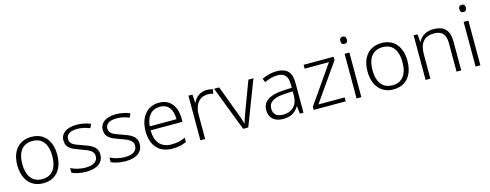

<svg xmlns="http://www.w3.org/2000/svg" viewBox="-25 -1516 5644 2211"><g transform="rotate(-15 2797.0 -410.5)"><path d="M533 -318C533 -483 450 -593 298 -593C148 -593 57 -490 57 -318C57 -150 147 -41 294 -41C449 -41 533 -151 533 -318ZM116 -318C116 -459 177 -544 297 -544C422 -544 474 -450 474 -318C474 -182 419 -90 295 -90C173 -90 116 -181 116 -318Z M1013 -192C1013 -286 938 -315 843 -348C751 -380 699 -396 699 -459C699 -515 748 -545 832 -545C885 -545 939 -531 980 -513L1001 -560C955 -580 899 -593 835 -593C719 -593 644 -543 644 -457C644 -364 712 -338 811 -304C907 -271 957 -247 957 -188C957 -127 913 -89 808 -89C745 -89 683 -107 636 -130V-75C675 -56 733 -41 807 -41C938 -41 1013 -96 1013 -192Z M1482 -192C1482 -286 1407 -315 1312 -348C1220 -380 1168 -396 1168 -459C1168 -515 1217 -545 1301 -545C1354 -545 1408 -531 1449 -513L1470 -560C1424 -580 1368 -593 1304 -593C1188 -593 1113 -543 1113 -457C1113 -364 1181 -338 1280 -304C1376 -271 1426 -247 1426 -188C1426 -127 1382 -89 1277 -89C1214 -89 1152 -107 1105 -130V-75C1144 -56 1202 -41 1276 -41C1407 -41 1482 -96 1482 -192Z M1818 -593C1670 -593 1585 -475 1585 -313C1585 -146 1673 -41 1833 -41C1901 -41 1949 -52 2002 -75V-127C1943 -101 1901 -91 1835 -91C1713 -91 1645 -169 1644 -310H2024V-349C2024 -491 1954 -593 1818 -593ZM1817 -545C1918 -545 1965 -469 1965 -357H1646C1656 -478 1719 -545 1817 -545Z M2387 -592C2307 -592 2252 -544 2225 -484H2222L2216 -583H2168V-51H2225V-343C2225 -462 2287 -540 2384 -540C2408 -540 2429 -537 2450 -531L2459 -584C2438 -589 2413 -592 2387 -592Z M2678 -51H2739L2943 -583H2883L2751 -230C2735 -187 2719 -141 2710 -108H2707C2698 -141 2683 -187 2667 -230L2535 -583H2474Z M3219 -592C3155 -592 3094 -574 3044 -550L3062 -504C3113 -529 3162 -544 3217 -544C3298 -544 3341 -505 3341 -400V-363L3244 -358C3078 -351 2990 -296 2990 -190C2990 -94 3053 -41 3155 -41C3254 -41 3303 -81 3341 -141H3344L3354 -51H3397V-409C3397 -536 3339 -592 3219 -592ZM3251 -316 3341 -320V-268C3340 -156 3276 -89 3165 -89C3093 -89 3050 -124 3050 -190C3050 -270 3116 -310 3251 -316Z M3901 -51V-98H3588L3899 -543V-583H3541V-537H3831L3519 -89V-51Z M4059 -780C4034 -780 4020 -764 4020 -737C4020 -709 4034 -693 4059 -693C4084 -693 4098 -709 4098 -737C4098 -764 4084 -780 4059 -780ZM4087 -583H4030V-51H4087Z M4708 -318C4708 -483 4625 -593 4473 -593C4323 -593 4232 -490 4232 -318C4232 -150 4322 -41 4469 -41C4624 -41 4708 -151 4708 -318ZM4291 -318C4291 -459 4352 -544 4472 -544C4597 -544 4649 -450 4649 -318C4649 -182 4594 -90 4470 -90C4348 -90 4291 -181 4291 -318Z M5091 -593C5001 -593 4940 -550 4911 -491H4907L4899 -583H4853V-51H4910V-341C4910 -476 4968 -544 5085 -544C5174 -544 5222 -497 5222 -395V-51H5278V-399C5278 -533 5212 -593 5091 -593Z M5478 -780C5453 -780 5439 -764 5439 -737C5439 -709 5453 -693 5478 -693C5503 -693 5517 -709 5517 -737C5517 -764 5503 -780 5478 -780ZM5506 -583H5449V-51H5506Z"/></g></svg>

Font: Noto Sans Tamil UI Light
Style: Regular
Weight: 300
Designer: Jelle Bosma - Monotype Design Team
Foundry: Monotype Imaging Inc.
Version: Version 2.004